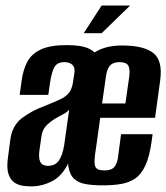

<svg xmlns="http://www.w3.org/2000/svg" viewBox="-20 -668 601 694"><path d="M93.5 5.7Q81.2 5.7 64.7 3.8Q48.2 1.8 33.5 -7.2Q18.9 -16.1 11.2 -37.2Q3.5 -58.4 8.5 -96.6L17.3 -163Q23.6 -213.4 58.6 -240.5Q93.6 -267.6 144 -286.1Q177.8 -299.6 198.6 -309.5Q219.5 -319.3 230 -333.4Q240.5 -347.5 243.9 -371.7L248.6 -402.4Q250.9 -417.7 246.7 -426.4Q242.5 -435.1 233.6 -439.2Q224.7 -443.4 212.6 -443.4Q187 -443.4 176.8 -425.6Q166.5 -407.9 160.6 -367.1L154.6 -325.1H51.1L58.5 -378Q63.5 -415 78 -443.5Q92.5 -472 126.3 -488.5Q160.1 -505 221.8 -505Q276.2 -505 303.3 -491.2Q330.5 -477.4 338 -452Q345.6 -426.6 340.3 -391.4L288.2 -18.5L228 -80.5Q204.7 -31.5 168 -12.9Q131.3 5.7 93.5 5.7ZM153 -68.5Q179.9 -68.5 193.1 -88.1Q206.4 -107.7 212.3 -145.4L230.1 -271.9Q222.3 -262.1 206.9 -254.3Q191.5 -246.5 175.5 -236.7Q156.1 -224 144.7 -211Q133.2 -197.9 129.9 -175.4L122.5 -124.2Q119.9 -103.1 122.9 -90.7Q125.9 -78.2 134 -73.3Q142.1 -68.5 153 -68.5ZM350.1 2Q315.5 2 289.4 -2.7Q263.3 -7.3 247.5 -22Q231.8 -36.7 226.9 -67.7Q222 -98.7 229 -151.7L260.6 -376.8Q269.2 -435.3 309.6 -469.5Q350 -503.6 421.5 -503.6Q499.4 -503.6 534.1 -476.4Q568.9 -449.2 558.9 -376.8L540.5 -242.2H342.3L323 -104.7Q320.7 -84.5 322.6 -72.7Q324.6 -60.9 333.2 -56.5Q341.8 -52.1 357.6 -52.1Q373.4 -52.1 383.3 -56.8Q393.2 -61.5 399.2 -73.8Q405.3 -86 407.5 -106.9L417.6 -182.9H531.6L527.7 -154.6Q520 -101.3 505.5 -69.8Q491.1 -38.3 469.1 -23.1Q447.1 -8 417.7 -3Q388.2 2 350.1 2ZM349 -294H433.3L447 -390.1Q450.9 -418.9 443.5 -431.1Q436.2 -443.4 412 -443.4Q388.8 -443.4 377.7 -431.1Q366.6 -418.9 362.7 -390.1ZM282.7 -548.1 347.4 -648H450.3L347.5 -548.1Z"/></svg>

Font: Alumni Sans Thin
Style: Italic
Weight: 100
Italic angle: -8°
Designer: Robert E. Leuschke
Foundry: Robert E. Leuschke
Version: Version 1.016